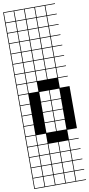

<svg xmlns="http://www.w3.org/2000/svg" viewBox="-134 -1052 653 1405"><g transform="rotate(-10 192.5 -349.0)"><path d="M0 307.7V-1004.8H384.6V-1000H312.5V-927.9H384.6V-923.1H312.5V-851H384.6V-846.2H312.5V-774H384.6V-769.2H312.5V-697.1H384.6V-692.3H312.5V-620.2H384.6V-615.4H312.5V-543.3H384.6V-538.5H312.5V-466.3H384.6V-461.5H312.5V-389.4H384.6V-76.9H312.5V-4.8H384.6V0H312.5V72.1H384.6V76.9H312.5V149H384.6V153.8H312.5V226H384.6V230.8H312.5V302.9H384.6V307.7ZM81.7 -927.9H153.8V-1000H81.7ZM158.7 -927.9H230.8V-1000H158.7ZM235.6 -927.9H307.7V-1000H235.6ZM4.8 -927.9H76.9V-1000H4.8ZM81.7 -851H153.8V-923.1H81.7ZM158.7 -851H230.8V-923.1H158.7ZM235.6 -851H307.7V-923.1H235.6ZM4.8 -851H76.9V-923.1H4.8ZM158.7 -774H230.8V-846.2H158.7ZM235.6 -774H307.7V-846.2H235.6ZM81.7 -774H153.8V-846.2H81.7ZM4.8 -774H76.9V-846.2H4.8ZM235.6 -697.1H307.7V-769.2H235.6ZM158.7 -697.1H230.8V-769.2H158.7ZM81.7 -697.1H153.8V-769.2H81.7ZM4.8 -697.1H76.9V-769.2H4.8ZM4.8 -620.2H76.9V-692.3H4.8ZM158.7 -620.2H230.8V-692.3H158.7ZM81.7 -620.2H153.8V-692.3H81.7ZM235.6 -620.2H307.7V-692.3H235.6ZM4.8 -543.3H76.9V-615.4H4.8ZM235.6 -543.3H307.7V-615.4H235.6ZM81.7 -543.3H153.8V-615.4H81.7ZM158.7 -543.3H230.8V-615.4H158.7ZM235.6 -466.3H307.7V-538.5H235.6ZM81.7 -466.3H153.8V-538.5H81.7ZM4.8 -466.3H76.9V-538.5H4.8ZM158.7 -466.3H230.8V-538.5H158.7ZM81.7 -389.4H153.8V-461.5H81.7ZM4.8 -389.4H76.9V-461.5H4.8ZM235.6 -312.5H307.7V-384.6H235.6ZM4.8 -312.5H76.9V-384.6H4.8ZM158.7 -312.5H230.8V-384.6H158.7ZM158.7 -235.6H230.8V-307.7H158.7ZM4.8 -235.6H76.9V-307.7H4.8ZM235.6 -235.6H307.7V-307.7H235.6ZM158.7 -158.7H230.8V-230.8H158.7ZM4.8 -158.7H76.9V-230.8H4.8ZM235.6 -158.7H307.7V-230.8H235.6ZM158.7 -81.7H230.8V-153.8H158.7ZM235.6 -81.7H307.7V-153.8H235.6ZM76.9 -153.8H4.8V-81.7H76.9ZM81.7 -4.8H153.8V-76.9H81.7ZM4.8 -4.8H76.9V-76.9H4.8ZM158.7 72.1H230.8V0H158.7ZM4.8 72.1H76.9V0H4.8ZM235.6 72.1H307.7V0H235.6ZM81.7 72.1H153.8V0H81.7ZM158.7 149H230.8V76.9H158.7ZM4.8 149H76.9V76.9H4.8ZM235.6 149H307.7V76.9H235.6ZM81.7 149H153.8V76.9H81.7ZM158.7 226H230.8V153.8H158.7ZM4.8 226H76.9V153.8H4.8ZM235.6 226H307.7V153.8H235.6ZM81.7 226H153.8V153.8H81.7ZM235.6 302.9H307.7V230.8H235.6ZM4.8 302.9H76.9V230.8H4.8ZM81.7 302.9H153.8V230.8H81.7ZM158.7 302.9H230.8V230.8H158.7Z"/></g></svg>

Font: Jacquarda Bastarda 9 Charted
Style: Regular
Weight: 400
Designer: Sarah Cadigan-Fried
Version: Version 1.000; ttfautohint (v1.8.4.7-5d5b)